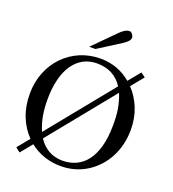

<svg xmlns="http://www.w3.org/2000/svg" viewBox="-161 -1016 1044 1160"><g transform="rotate(20 361.5 -435.5)"><path d="M356.9 -19Q404.3 -19 443.8 -37.1Q483.4 -55.2 512 -92.5Q540.5 -129.9 556.4 -187Q572.3 -244.1 572.8 -322.3Q573.2 -350.6 571.8 -376.5Q570.3 -402.3 566.4 -426.5Q562.5 -450.7 555.9 -474.1Q549.3 -497.6 539.6 -521.5L201.7 -105Q229 -63.5 267.8 -41.5Q306.6 -19.5 356.9 -19ZM356 -643.1Q306.2 -643.1 267.3 -621.8Q228.5 -600.6 201.7 -560.8Q174.8 -521 160.9 -464.1Q147 -407.2 147 -335.9Q147 -281.2 155 -234.1Q163.1 -187 183.1 -140.1L521 -556.2Q493.2 -599.1 452.4 -620.8Q411.6 -642.6 356 -643.1ZM366.7 -677.7Q422.4 -677.7 471.7 -659.4Q521 -641.1 562 -606.4L624.5 -683.1L653.8 -662.1L588.4 -581.5Q632.3 -535.6 657.7 -472.9Q683.1 -410.2 683.1 -335Q683.1 -284.7 671.9 -239.3Q660.6 -193.8 639.9 -155Q619.1 -116.2 589.8 -84.7Q560.5 -53.2 524.4 -30.8Q488.3 -8.3 446.3 3.7Q404.3 15.6 357.9 15.6Q302.7 15.6 252.2 -1.5Q201.7 -18.6 159.2 -52.2L98.1 22.9L68.8 0L131.8 -77.1Q85.9 -124 60.3 -188.5Q34.7 -252.9 34.7 -333Q34.7 -407.2 60.1 -470.5Q85.4 -533.7 130.1 -579.8Q174.8 -626 235.4 -651.9Q295.9 -677.7 366.7 -677.7ZM500 -861.8Q500 -847.7 487.5 -835.4Q475.1 -823.2 459.5 -813L314.9 -721.2H274.9L413.6 -860.8Q426.3 -874 442.1 -883.8Q458 -893.6 474.1 -893.6Q478 -893.6 482.4 -890.6Q486.8 -887.7 490.7 -882.8Q494.6 -877.9 497.3 -872.3Q500 -866.7 500 -861.8Z"/></g></svg>

Font: Doulos SIL Am
Style: Regular
Weight: 400
Designer: Walt Agee, Victor Gaultney, Peter Martin, Debbi Hosken, Becca Hirsbrunner
Foundry: SIL International
Version: Version 5.000